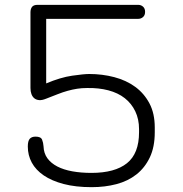

<svg xmlns="http://www.w3.org/2000/svg" viewBox="-20 -686 758 794"><path d="M551 -666Q563 -666 571.5 -658.5Q580 -651 580 -637Q580 -623 571.5 -615.5Q563 -608 551 -608H171V-341Q230 -366 278.5 -373Q327 -380 349 -380Q403 -380 452.5 -367Q502 -354 539 -327Q576 -300 598 -258.5Q620 -217 620 -159V-139Q620 -78 599.5 -35Q579 8 544 35.5Q509 63 461.5 75.5Q414 88 359 88Q293 88 243.5 75Q194 62 161 39.5Q128 17 111.5 -13.5Q95 -44 95 -80Q95 -103 103 -112Q111 -121 127 -121Q149 -121 154 -108.5Q159 -96 160 -81Q161 -52 176 -31.5Q191 -11 217 2.5Q243 16 279 22.5Q315 29 358 29Q455 29 505 -11Q555 -51 555 -139V-152Q555 -193 539.5 -225.5Q524 -258 496 -280Q468 -302 428 -312.5Q388 -323 340 -322Q318 -322 299 -319Q280 -316 260 -310.5Q240 -305 218.5 -296.5Q197 -288 171 -278Q154 -271 142 -272Q130 -273 122 -279.5Q114 -286 110 -297Q106 -308 106 -322V-635Q106 -649 112.5 -657.5Q119 -666 136 -666H551Z"/></svg>

Font: Cafe24 Ssurround air
Style: Light
Weight: 300
Designer: Cafe24 thkim, hmlim, mnelim, sdjeong, hskwak & 4IRTF
Foundry: Cafe24
Version: Version 1.001